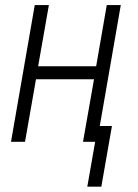

<svg xmlns="http://www.w3.org/2000/svg" viewBox="-20 -548 532 742"><path d="M355 0H300.8L343.3 -241.7H119.1L76.7 0H22.5L114.3 -528.3H168.9L127.4 -292H351.6L392.6 -528.3H446.8ZM371.6 173.3H317.4L358.4 -61H412.6Z"/></svg>

Font: MAUL Condensed Light Italic
Style: Light Italic
Weight: 300
Italic angle: -12°
Designer: MAUL
Version: Version 1.0; 2020; ttfautohint (v1.8.3)